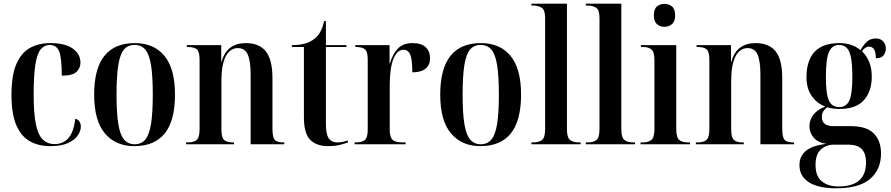

<svg xmlns="http://www.w3.org/2000/svg" viewBox="-20 -780 4815 1038"><path d="M251 10Q189 10 142 -16Q95 -42 68.5 -102.5Q42 -163 42 -267Q42 -374 69 -435Q96 -496 143 -521.5Q190 -547 253 -547Q333 -547 374 -517Q415 -487 415 -441Q415 -414 394.5 -392.5Q374 -371 314 -371Q314 -466 300 -501.5Q286 -537 249 -537Q220 -537 200.5 -514Q181 -491 171.5 -432.5Q162 -374 162 -268Q162 -169 173.5 -110.5Q185 -52 210.5 -26.5Q236 -1 276 -1Q320 -1 349 -32.5Q378 -64 387 -138Q402 -135 409.5 -123Q417 -111 417 -95Q417 -73 401 -48.5Q385 -24 348.5 -7Q312 10 251 10Z M706 10Q605 10 547 -59Q489 -128 489 -269Q489 -547 709 -547Q812 -547 869 -478Q926 -409 926 -269Q926 -127 870.5 -58.5Q815 10 706 10ZM708 0Q744 0 765.5 -25.5Q787 -51 796.5 -110Q806 -169 806 -269Q806 -369 796.5 -428Q787 -487 765.5 -512Q744 -537 707 -537Q671 -537 650 -512Q629 -487 619.5 -428Q610 -369 610 -269Q610 -169 619.5 -110Q629 -51 651 -25.5Q673 0 708 0Z M986 0V-10H993Q1029 -10 1044 -24Q1059 -38 1059 -82V-457Q1059 -500 1044.5 -513Q1030 -526 995 -526H990V-536H1176V-446H1178Q1192 -498 1225.5 -522.5Q1259 -547 1308 -547Q1382 -547 1417.5 -502Q1453 -457 1453 -357V-84Q1453 -38 1465.5 -24Q1478 -10 1513 -10H1517V0H1335V-377Q1335 -450 1319.5 -485Q1304 -520 1266 -520Q1223 -520 1200 -474.5Q1177 -429 1177 -343V-81Q1177 -37 1191.5 -23.5Q1206 -10 1240 -10H1245V0Z M1753 10Q1691 10 1657 -24.5Q1623 -59 1623 -146V-526H1558V-536Q1632 -536 1673 -565Q1697 -581 1711 -606.5Q1725 -632 1732 -666H1742V-536H1853V-526H1742V-109Q1742 -55 1757 -32.5Q1772 -10 1805 -10Q1817 -10 1830.5 -12.5Q1844 -15 1861 -20V-10Q1846 -4 1818.5 3Q1791 10 1753 10Z M1897 0V-10H1902Q1938 -10 1953 -23.5Q1968 -37 1968 -79V-459Q1968 -500 1953.5 -513Q1939 -526 1904 -526H1901V-536H2086V-437H2088Q2102 -487 2130.5 -517Q2159 -547 2211 -547Q2257 -547 2281 -525Q2305 -503 2305 -466Q2305 -429 2281 -409Q2257 -389 2209 -389Q2209 -458 2198 -484.5Q2187 -511 2161 -511Q2127 -511 2107 -461.5Q2087 -412 2087 -317V-80Q2087 -37 2103 -23.5Q2119 -10 2159 -10H2173V0Z M2577 10Q2476 10 2418 -59Q2360 -128 2360 -269Q2360 -547 2580 -547Q2683 -547 2740 -478Q2797 -409 2797 -269Q2797 -127 2741.5 -58.5Q2686 10 2577 10ZM2579 0Q2615 0 2636.5 -25.5Q2658 -51 2667.5 -110Q2677 -169 2677 -269Q2677 -369 2667.5 -428Q2658 -487 2636.5 -512Q2615 -537 2578 -537Q2542 -537 2521 -512Q2500 -487 2490.5 -428Q2481 -369 2481 -269Q2481 -169 2490.5 -110Q2500 -51 2522 -25.5Q2544 0 2579 0Z M2853 0V-10H2861Q2895 -10 2911 -23.5Q2927 -37 2927 -82V-683Q2927 -727 2908 -738.5Q2889 -750 2864 -750H2853V-760H3045V-82Q3045 -37 3061.5 -23.5Q3078 -10 3111 -10H3119V0Z M3147 0V-10H3155Q3189 -10 3205 -23.5Q3221 -37 3221 -82V-683Q3221 -727 3202 -738.5Q3183 -750 3158 -750H3147V-760H3339V-82Q3339 -37 3355.5 -23.5Q3372 -10 3405 -10H3413V0Z M3572 -635Q3548 -635 3531.5 -649.5Q3515 -664 3515 -697Q3515 -731 3531.5 -745Q3548 -759 3572 -759Q3596 -759 3613 -745Q3630 -731 3630 -697Q3630 -664 3613 -649.5Q3596 -635 3572 -635ZM3443 0V-10H3455Q3486 -10 3502 -24Q3518 -38 3518 -83V-456Q3518 -499 3502 -512.5Q3486 -526 3456 -526H3445V-536H3636V-82Q3636 -37 3652 -23.5Q3668 -10 3699 -10H3710V0Z M3742 0V-10H3749Q3785 -10 3800 -24Q3815 -38 3815 -82V-457Q3815 -500 3800.5 -513Q3786 -526 3751 -526H3746V-536H3932V-446H3934Q3948 -498 3981.5 -522.5Q4015 -547 4064 -547Q4138 -547 4173.5 -502Q4209 -457 4209 -357V-84Q4209 -38 4221.5 -24Q4234 -10 4269 -10H4273V0H4091V-377Q4091 -450 4075.5 -485Q4060 -520 4022 -520Q3979 -520 3956 -474.5Q3933 -429 3933 -343V-81Q3933 -37 3947.5 -23.5Q3962 -10 3996 -10H4001V0Z M4501 238Q4403 238 4352.5 205Q4302 172 4302 113Q4302 13 4448 -2Q4401 -9 4378.5 -36.5Q4356 -64 4356 -98Q4356 -131 4377 -159Q4398 -187 4442 -204Q4396 -221 4368 -261.5Q4340 -302 4340 -362Q4340 -453 4384 -500Q4428 -547 4519 -547Q4587 -547 4632 -509Q4646 -534 4665 -553Q4684 -572 4715 -572Q4741 -572 4755 -556Q4769 -540 4769 -518Q4769 -496 4756.5 -480.5Q4744 -465 4715 -465Q4715 -528 4678 -528Q4658 -528 4640 -503Q4665 -479 4679 -445Q4693 -411 4693 -366Q4693 -287 4651 -239Q4609 -191 4519 -191Q4502 -191 4485 -193Q4468 -195 4453 -200Q4436 -188 4429.5 -175.5Q4423 -163 4423 -148Q4423 -98 4486 -98H4580Q4665 -98 4704 -58.5Q4743 -19 4743 50Q4743 137 4683.5 187.5Q4624 238 4501 238ZM4517 -201Q4555 -201 4571.5 -236Q4588 -271 4588 -364Q4588 -431 4580.5 -469Q4573 -507 4557 -522Q4541 -537 4516 -537Q4479 -537 4462 -500Q4445 -463 4445 -363Q4445 -271 4461.5 -236Q4478 -201 4517 -201ZM4513 228Q4662 228 4662 98Q4662 51 4639.5 26.5Q4617 2 4563 2H4488Q4447 2 4418 28Q4389 54 4389 111Q4389 173 4423 200.5Q4457 228 4513 228Z"/></svg>

Font: Noto Serif Display Condensed SemiBold
Style: Regular
Weight: 600
Width: 3
Designer: Monotype Design Team
Foundry: Monotype Imaging Inc.
Version: Version 2.009